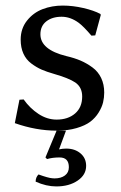

<svg xmlns="http://www.w3.org/2000/svg" viewBox="-20 -459 436 689"><path d="M49.8 -101.1 64.9 -102.1Q87.4 -70.3 118.4 -50Q149.4 -29.8 183.1 -29.8Q224.1 -29.8 249.5 -51.8Q274.9 -73.7 274.9 -112.8Q274.9 -146 250 -163.1Q226.6 -178.7 173.8 -193.8Q147.9 -201.2 129.4 -209.2Q110.8 -217.3 92.3 -231.2Q73.7 -245.1 64 -266.6Q54.2 -288.1 54.2 -316.9Q54.2 -356.4 76.9 -385Q99.6 -413.6 133.1 -426.3Q166.5 -439 205.1 -439Q241.2 -439 279.1 -430.2Q316.9 -421.4 339.8 -409.2L341.8 -405.8L321.8 -332L308.1 -331.1Q279.8 -364.3 262.7 -377Q232.9 -398.9 201.2 -398.9Q167.5 -398.9 146.2 -382.3Q125 -365.7 125 -335.9Q125 -280.8 217.8 -257.8Q247.1 -251 269.3 -241.5Q291.5 -231.9 311.8 -217Q332 -202.1 343 -179.2Q354 -156.2 354 -127Q354 -108.9 349.9 -91.6Q345.7 -74.2 334 -55.2Q322.3 -36.1 304 -22.2Q285.6 -8.3 254.6 0.7Q223.6 9.8 184.1 9.8H216.8L191.9 77.1Q203.6 74.2 217.8 74.2Q248.5 74.2 268.8 91.3Q289.1 108.4 289.1 136.2Q289.1 168.5 258.5 189.2Q228 210 182.1 210Q146 210 107.9 192.9Q107.9 177.2 118.2 167Q153.3 179.7 167.5 180.7Q171.4 181.2 175.8 181.2Q198.7 181.2 212.9 170.7Q227.1 160.2 227.1 141.1Q227.1 106 193.8 106Q168.5 106 148.9 111.8L143.1 106L183.1 9.8Q109.4 9.8 33.2 -17.1Z"/></svg>

Font: Linux Biolinum G
Style: Regular
Weight: 400
Designer: Philipp H. Poll
Foundry: Philipp H. Poll
Version: Version 1.1.0 ; ttfautohint (v1.6)